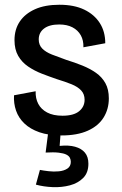

<svg xmlns="http://www.w3.org/2000/svg" viewBox="-20 -557 512 808"><path d="M239 13Q184 13 145.5 -0.5Q107 -14 82.5 -37.5Q58 -61 47.5 -91.5Q37 -122 39 -156L130 -173Q129 -143 141 -120Q153 -97 178.5 -83.5Q204 -70 243 -70Q290 -70 313 -89Q336 -108 336 -137Q336 -161 321.5 -176.5Q307 -192 281 -202.5Q255 -213 219 -224Q187 -235 156 -247Q125 -259 98.5 -277Q72 -295 56.5 -322Q41 -349 41 -388Q41 -433 63 -466Q85 -499 127 -518Q169 -537 230 -537Q292 -537 334.5 -516.5Q377 -496 400 -460Q423 -424 423 -375L331 -358Q332 -387 320 -408.5Q308 -430 285 -442Q262 -454 229 -454Q188 -454 165.5 -437Q143 -420 143 -391Q143 -368 157.5 -353Q172 -338 198.5 -327.5Q225 -317 259 -305Q295 -294 327 -281Q359 -268 384 -250.5Q409 -233 423.5 -207Q438 -181 438 -143Q438 -98 416 -62.5Q394 -27 349.5 -7Q305 13 239 13ZM131 220 148 158Q163 161 184.5 163.5Q206 166 227.5 164Q249 162 263.5 152.5Q278 143 278 124Q278 115 274 107Q270 99 259 93.5Q248 88 227 85.5Q206 83 172 85L184 -9H236L231 57Q269 53 296 60.5Q323 68 337.5 85.5Q352 103 352 132Q352 170 330 192Q308 214 274 223Q240 232 202 230.5Q164 229 131 220Z"/></svg>

Font: Bricolage Grotesque SemiCondensed Medium
Style: Regular
Weight: 500
Width: 4
Designer: Mathieu Triay
Foundry: Atelier Triay
Version: Version 1.001;gftools[0.9.33.dev8+g029e19f]